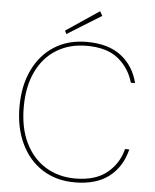

<svg xmlns="http://www.w3.org/2000/svg" viewBox="-59 -924 794 986"><g transform="rotate(5 338.0 -431.5)"><path d="M363 12Q267 12 196 -33.5Q125 -79 86 -161Q47 -243 47 -351Q47 -459 86 -540.5Q125 -622 196 -667Q267 -712 363 -712Q473 -712 539 -662Q605 -612 628 -523H606Q585 -597 527 -644.5Q469 -692 364 -692Q277 -692 210.5 -652Q144 -612 106.5 -535.5Q69 -459 69 -351Q69 -243 106.5 -166.5Q144 -90 210.5 -49Q277 -8 364 -8Q467 -8 527 -56.5Q587 -105 606 -181H628Q605 -89 539 -38.5Q473 12 363 12ZM254 -743 246 -760 417 -875 430 -852Z"/></g></svg>

Font: DM Sans 10pt Thin
Style: Regular
Weight: 250
Version: Version 4.004;gftools[0.9.30]